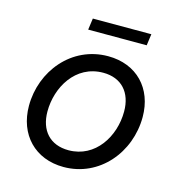

<svg xmlns="http://www.w3.org/2000/svg" viewBox="-99 -728 773 824"><g transform="rotate(15 288.0 -316.0)"><path d="M256 8C415 8 529 -129 529 -287C529 -414 446 -501 319 -501C157 -501 45 -362 45 -208C45 -80 129 8 256 8ZM128 -205C128 -311 193 -427 317 -427C398 -427 446 -374 446 -289C446 -178 377 -67 258 -67C176 -67 128 -120 128 -205ZM206 -589H466L473 -640H213Z"/></g></svg>

Font: HK Grotesk
Style: Italic
Weight: 400
Italic angle: -16°
Designer: Alfredo Marco Pradil
Foundry: Hanken Design Co.
Version: Version 3.001;FEAKit 1.0